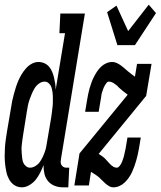

<svg xmlns="http://www.w3.org/2000/svg" viewBox="-36 -793 687 821"><path d="M466 -600 422 -741 462 -769 512 -660 600 -773 631 -737 541 -600ZM58 8Q40 8 26 -1Q12 -10 3.5 -25Q-5 -40 -8.5 -56.5Q-12 -73 -14 -90Q-16 -107 -16 -124.5Q-16 -142 -15 -159.5Q-14 -177 -11.5 -195Q-9 -213 -6 -231L11 -331Q13 -346 16 -360.5Q19 -375 23 -389.5Q27 -404 31.5 -418.5Q36 -433 42 -447Q48 -461 56 -474.5Q64 -488 75 -500.5Q86 -513 100 -520.5Q114 -528 128 -528Q142 -528 154 -522.5Q166 -517 174 -507.5Q182 -498 187 -486Q192 -474 195 -461.5Q198 -449 200 -435.5Q202 -422 202 -409L242 -651H218L222 -735H327L225 -115Q224 -108 223.5 -101.5Q223 -95 226 -89Q229 -83 234.5 -79.5Q240 -76 247 -76H260L256 8H233Q214 8 197.5 1.5Q181 -5 169.5 -18.5Q158 -32 154 -50Q150 -68 150 -87Q144 -71 136 -55Q128 -39 117.5 -25.5Q107 -12 90.5 -2Q74 8 58 8ZM449 8Q439 8 430.5 3Q422 -2 414.5 -8.5Q407 -15 400.5 -22Q394 -29 387 -35Q380 -41 371.5 -46.5Q363 -52 355 -57L353 -58L344 0H282L304 -137L510 -388Q500 -395 490.5 -403Q481 -411 472 -419Q468 -424 463 -428Q458 -432 453 -435.5Q448 -439 442 -441.5Q436 -444 430 -444Q424 -444 420 -439Q416 -434 413 -429Q410 -424 407.5 -418.5Q405 -413 403.5 -407.5Q402 -402 400 -396.5Q398 -391 397.5 -385.5Q397 -380 396 -374Q395 -368 394 -363L386 -315H328L336 -363Q338 -375 340.5 -388Q343 -401 346.5 -413.5Q350 -426 354.5 -438.5Q359 -451 365 -463Q371 -475 378.5 -486.5Q386 -498 396 -507.5Q406 -517 418.5 -522.5Q431 -528 444 -528Q454 -528 463.5 -523.5Q473 -519 480.5 -513.5Q488 -508 495.5 -501.5Q503 -495 510.5 -488.5Q518 -482 525.5 -476.5Q533 -471 541 -465L550 -520H612L589 -383L386 -135Q393 -130 400 -125.5Q407 -121 412.5 -115.5Q418 -110 423.5 -103.5Q429 -97 435 -91Q441 -85 448 -80.5Q455 -76 463 -76Q469 -76 473.5 -81Q478 -86 481 -91Q484 -96 486 -101.5Q488 -107 490 -112.5Q492 -118 493.5 -123.5Q495 -129 496 -134.5Q497 -140 498.5 -146Q500 -152 501 -157L509 -205H566L558 -157Q556 -145 553 -132Q550 -119 546.5 -106.5Q543 -94 538.5 -81.5Q534 -69 528.5 -57Q523 -45 515 -33.5Q507 -22 497 -12.5Q487 -3 474.5 2.5Q462 8 449 8ZM92 -76Q104 -76 115.5 -83Q127 -90 134 -100Q141 -110 146.5 -121.5Q152 -133 156 -144.5Q160 -156 162 -167.5Q164 -179 166 -191L183 -291Q185 -302 186 -313Q187 -324 188.5 -334.5Q190 -345 190 -356Q190 -367 190 -377.5Q190 -388 188.5 -399Q187 -410 184 -419.5Q181 -429 173 -436.5Q165 -444 155 -444Q142 -444 130.5 -435.5Q119 -427 112 -415.5Q105 -404 100 -392Q95 -380 90.5 -367.5Q86 -355 83.5 -342.5Q81 -330 79 -317L63 -217Q61 -207 60 -197Q59 -187 57.5 -176.5Q56 -166 56 -156Q56 -146 57 -136Q58 -126 59 -116Q60 -106 63.5 -97.5Q67 -89 75 -82.5Q83 -76 92 -76Z"/></svg>

Font: Iosevka HT Medium Extended
Style: Italic
Weight: 500
Width: 7
Italic angle: -9°
Monospace: yes
Designer: Belleve Invis
Foundry: Belleve Invis
Version: Version 32.3.0; ttfautohint (v1.8.4)